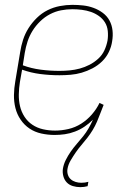

<svg xmlns="http://www.w3.org/2000/svg" viewBox="-20 -548 540 791"><path d="M311 223Q295 223 280 218.5Q265 214 255 203.5Q245 193 241 178Q237 163 239 148Q242 129 251 111Q260 93 271.5 76.5Q283 60 296.5 44.5Q310 29 322.5 13.5Q335 -2 345 -19.5Q355 -37 363 -55Q347 -39 328.5 -26.5Q310 -14 289 -6Q268 2 247 5Q226 8 205 8Q177 8 150 2Q123 -4 101.5 -18.5Q80 -33 65 -55Q50 -77 43.5 -103Q37 -129 37.5 -157Q38 -185 43 -213L63 -333Q67 -359 75 -384Q83 -409 97.5 -432Q112 -455 132 -474.5Q152 -494 176 -506Q200 -518 226.5 -523Q253 -528 278 -528Q301 -528 323 -525.5Q345 -523 365.5 -515.5Q386 -508 403.5 -495Q421 -482 431 -463.5Q441 -445 443.5 -423Q446 -401 442 -378Q439 -356 428.5 -334Q418 -312 400.5 -295Q383 -278 361 -266.5Q339 -255 316.5 -248.5Q294 -242 271 -240Q248 -238 225 -238Q185 -238 146 -243Q107 -248 71 -261L62 -210Q58 -185 57.5 -159.5Q57 -134 62.5 -110.5Q68 -87 81 -67Q94 -47 113.5 -34Q133 -21 157 -15.5Q181 -10 207 -10Q234 -10 262 -16.5Q290 -23 314.5 -38.5Q339 -54 358.5 -76.5Q378 -99 390 -124L407 -116Q400 -99 393.5 -81.5Q387 -64 379.5 -46.5Q372 -29 362 -12.5Q352 4 340 19.5Q328 35 315.5 49.5Q303 64 292 80Q281 96 271 113Q261 130 258 148Q256 160 259.5 171.5Q263 183 271.5 190.5Q280 198 291.5 201.5Q303 205 315 205Q323 205 330 204Q337 203 344 201L341 219Q334 221 326 222Q318 223 311 223ZM225 -256Q246 -256 267 -258Q288 -260 308.5 -265.5Q329 -271 348.5 -281Q368 -291 384.5 -306Q401 -321 410 -340.5Q419 -360 423 -381Q426 -401 424 -420.5Q422 -440 412.5 -455.5Q403 -471 387.5 -482Q372 -493 354.5 -499Q337 -505 317.5 -507.5Q298 -510 278 -510Q255 -510 231.5 -505.5Q208 -501 186 -489.5Q164 -478 145.5 -460Q127 -442 114 -421Q101 -400 93.5 -377Q86 -354 82 -330L74 -279Q109 -266 147.5 -261Q186 -256 225 -256Z"/></svg>

Font: Iosevka Term Curly Thin
Style: Italic
Weight: 100
Italic angle: -9°
Designer: Belleve Invis
Foundry: Belleve Invis
Version: Version 32.3.0